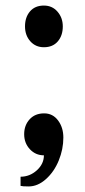

<svg xmlns="http://www.w3.org/2000/svg" viewBox="-20 -622 307 691"><path d="M206 -527Q206 -494 188 -473Q170 -452 138 -452Q108 -452 89 -473.5Q70 -495 70 -527Q70 -560 88 -581Q106 -602 138 -602Q168 -602 187 -580Q206 -558 206 -527ZM54 14Q87 14 112.5 -9Q138 -32 138 -63Q108 -63 87.5 -85Q67 -107 67 -139Q67 -171 86.5 -192.5Q106 -214 139 -214Q170 -214 189 -188.5Q208 -163 208 -127Q208 -85 191.5 -44.5Q175 -4 145.5 22.5Q116 49 83 49Q61 49 54 47Z"/></svg>

Font: Myanmar Chatu
Style: Regular
Weight: 400
Designer: Danh Hong
Foundry: Google Inc.
Version: Version 2.00 November 20, 2015